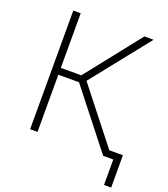

<svg xmlns="http://www.w3.org/2000/svg" viewBox="-157 -839 968 1106"><g transform="rotate(20 327.0 -286.0)"><path d="M100.6 0V-727.5H146V-392.6H271.5L536.6 -727.5H592.8L310.5 -373L604 0H548.3L272.9 -350.6H146V0ZM610.4 156.2V0H563V-42H654.3V156.2Z"/></g></svg>

Font: Inter 17pt ExtraLight
Style: Regular
Weight: 250
Version: Version 4.001;git-66647c0bb